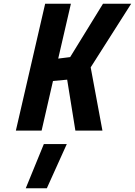

<svg xmlns="http://www.w3.org/2000/svg" viewBox="-20 -700 723 1029"><path d="M118 309C118 309 231 309 231 309C231 309 338 72 338 72C338 72 215 72 215 72C215 72 118 309 118 309ZM529 0C529 0 466 -339 466 -339C466 -339 683 -680 683 -680C683 -680 532 -680 532 -680C532 -680 356 -394 356 -394C356 -394 292 -386 292 -386C292 -386 360 -680 360 -680C360 -680 222 -680 222 -680C222 -680 65 0 65 0C65 0 203 0 203 0C203 0 264 -266 264 -266C264 -266 340 -273 340 -273C340 -273 384 0 384 0C384 0 529 0 529 0Z"/></svg>

Font: My Font
Style: Bold Italic
Weight: 500
Version: Version 0.001